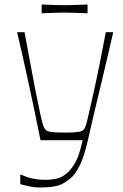

<svg xmlns="http://www.w3.org/2000/svg" viewBox="-20 -623 545 853"><path d="M70 195V152Q79 156 95.5 162Q112 168 134 172Q156 176 181 176Q231 176 258.5 160Q286 144 306 113Q320 92 329 66.5Q338 41 347 0H160Q147 -65 133.5 -129.5Q120 -194 106.5 -255.5Q93 -317 80.5 -374Q68 -431 56 -480H89Q101 -416 113.5 -347.5Q126 -279 138 -218.5Q150 -158 159 -116.5Q168 -75 172 -65Q177 -52 183.5 -45.5Q190 -39 208.5 -36.5Q227 -34 268 -34Q307 -34 325 -36.5Q343 -39 350 -45.5Q357 -52 361 -65Q365 -76 374.5 -117.5Q384 -159 397.5 -219.5Q411 -280 424.5 -348Q438 -416 450 -480H483Q474 -440 460.5 -382.5Q447 -325 432 -262Q417 -199 403.5 -142.5Q390 -86 381 -46.5Q372 -7 370 2Q353 75 333.5 113.5Q314 152 294 168.5Q274 185 257 194Q241 202 216.5 206Q192 210 161 210Q133 210 108 204.5Q83 199 70 195ZM165 -564V-603Q187 -602 204.5 -601.5Q222 -601 237 -600.5Q252 -600 266 -600Q281 -600 296 -600.5Q311 -601 329 -601.5Q347 -602 369 -603V-564Q347 -565 329 -565.5Q311 -566 295.5 -566.5Q280 -567 265 -567Q251 -567 236.5 -566.5Q222 -566 204.5 -565.5Q187 -565 165 -564Z"/></svg>

Font: Ojuju ExtraLight
Style: Regular
Weight: 200
Designer: Chisaokwu Joboson, Mirko Velimirovic
Foundry: Udi Foundry
Version: Version 1.000